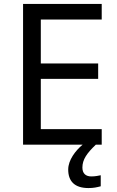

<svg xmlns="http://www.w3.org/2000/svg" viewBox="-20 -734 596 974"><path d="M398 116C398 75 421 43 466 0H496V-79H187V-334H478V-412H187V-635H496V-714H97V0H399C363 30 326 78 326 126C326 185 358 220 429 220C455 220 472 216 491 211V155C480 157 465 161 443 161C415 161 398 146 398 116Z"/></svg>

Font: Noto Sans EgyptHiero
Style: Regular
Weight: 400
Designer: Monotype Design Team
Foundry: Monotype Imaging Inc.
Version: Version 2.002